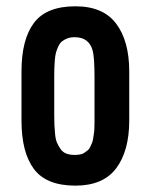

<svg xmlns="http://www.w3.org/2000/svg" viewBox="-20 -583 479 610"><path d="M219.7 6.8Q127.4 6.8 87.9 -45.9Q48.3 -98.6 48.3 -200.2V-356Q48.3 -457.5 87.9 -510.3Q127.4 -563 219.7 -563Q307.6 -563 349.1 -507.8Q390.6 -452.6 390.6 -356V-200.2Q390.6 -103.5 349.1 -48.3Q307.6 6.8 219.7 6.8ZM280.3 -335.9Q280.3 -400.4 274.4 -422.4Q262.7 -464.8 217.3 -464.8Q204.1 -464.8 193.8 -460.9Q183.6 -457 176.8 -451.4Q169.9 -445.8 165 -435.1Q160.2 -424.3 157.7 -415.3Q155.3 -406.2 154.1 -390.9Q152.8 -375.5 152.6 -364.7Q152.3 -354 152.3 -335.9V-220.2Q152.3 -199.2 152.8 -186.8Q153.3 -174.3 155 -157Q156.7 -139.6 161.1 -129.6Q165.5 -119.6 172.4 -109.6Q179.2 -99.6 190.4 -95.2Q201.7 -90.8 217.3 -90.8Q226.6 -90.8 234.6 -92.3Q242.7 -93.8 248.5 -97.9Q254.4 -102.1 259 -105.7Q263.7 -109.4 267.1 -117.2Q270.5 -125 272.7 -129.9Q274.9 -134.8 276.4 -145.8Q277.8 -156.7 278.8 -162.1Q279.8 -167.5 280 -180.9Q280.3 -194.3 280.3 -199.7Q280.3 -205.1 280.3 -220.2Z"/></svg>

Font: OswaldRegular
Style: Regular
Weight: 400
Designer: vernon adams
Foundry: vernon adams
Version: Version 1.000